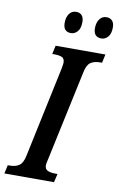

<svg xmlns="http://www.w3.org/2000/svg" viewBox="-117 -964 630 1018"><g transform="rotate(10 198.0 -455.0)"><path d="M-8 -46H3Q34 -46 53.5 -59.5Q73 -73 81 -113L184 -599Q189 -626 189 -632Q189 -654 175 -661Q161 -668 132 -668H122L132 -714H400L390 -668H380Q348 -668 328.5 -654.5Q309 -641 301 -600L199 -123Q191 -89 191 -82Q191 -61 206 -53.5Q221 -46 249 -46H260L249 0H-18ZM158 -842Q158 -872 171.5 -891Q185 -910 209 -910Q228 -910 239 -898Q250 -886 250 -862Q250 -828 235 -811Q220 -794 200 -794Q158 -794 158 -842ZM321 -842Q321 -872 335 -891Q349 -910 372 -910Q391 -910 402.5 -898Q414 -886 414 -862Q414 -828 399 -811Q384 -794 364 -794Q321 -794 321 -842Z"/></g></svg>

Font: Noto Serif CondSemiBold
Style: Italic
Weight: 600
Width: 3
Italic angle: -12°
Designer: Monotype Design Team
Foundry: Monotype Imaging Inc.
Version: Version 1.001